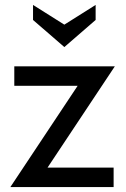

<svg xmlns="http://www.w3.org/2000/svg" viewBox="-20 -759 511 779"><path d="M22 0 325 -456 336 -411H38V-490H446L143 -34L132 -79H441V0ZM241 -568 114 -678V-739L241 -659L368 -739V-678Z"/></svg>

Font: Cabin VF Beta
Style: Regular
Weight: 400
Designer: Pablo Impallari
Foundry: Pablo Impallari. http://www.impallari.com Igino Marini. http://www.ikern.com
Version: Version 2.200